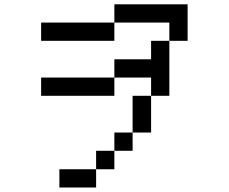

<svg xmlns="http://www.w3.org/2000/svg" viewBox="-20 -712 1040 873"><path d="M167 -526.4V-609.4H500V-526.4ZM167 -276.4V-359.4H500V-276.4ZM583 -109.4V-276.4H667V-109.4ZM583 -109.4V-26.4H500V-109.4ZM500 -26.4V57.6H417V-26.4ZM417 57.6V140.6H250V57.6ZM500 -609.4V-692.4H833V-526.4H750V-609.4ZM667 -276.4V-359.4H500V-442.4H667V-526.4H750V-276.4Z"/></svg>

Font: KH Dot kagurazaka 12
Style: Regular
Weight: 400
Designer: Original version for X68000 by Keitarou Hiraki (http://hp.vector.co.jp/authors/VA000874/) / TrueType conversion by Homem
Version: Version 1.00.20150527